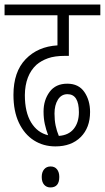

<svg xmlns="http://www.w3.org/2000/svg" viewBox="-20 -642 460 842"><path d="M223 0Q170 0 128.5 -26.5Q87 -53 63 -103.5Q39 -154 39 -226Q39 -327 92.5 -382.5Q146 -438 232 -443V-575H0V-622H420V-575H282V-397H265Q220 -397 190.5 -386.5Q161 -376 140 -358Q90 -312 89 -225Q89 -150 116.5 -105Q144 -60 191 -49Q182 -73 176.5 -98Q171 -123 171 -153Q171 -203 197.5 -239Q224 -275 275 -275Q325 -275 350 -238.5Q375 -202 375 -151Q375 -82 334 -41Q293 0 223 0ZM219 -144Q219 -115 224 -91Q229 -67 238 -46Q281 -49 303.5 -77Q326 -105 326 -150Q326 -229 276 -229Q249 -229 234 -205Q219 -181 219 -144ZM163 134Q163 113 173.5 100.5Q184 88 202 88Q220 88 230 100.5Q240 113 240 134Q240 180 201 180Q184 180 173.5 168Q163 156 163 134Z"/></svg>

Font: Noto Sans ExtraCondensed Light
Style: Italic
Weight: 300
Width: 2
Italic angle: -12°
Designer: Monotype Design Team
Foundry: Monotype Imaging Inc.
Version: Version 2.013; ttfautohint (v1.8.4.7-5d5b)